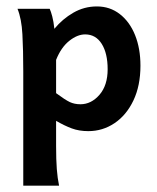

<svg xmlns="http://www.w3.org/2000/svg" viewBox="-20 -401 492 600"><path d="M52.7 179.2V-177.2Q52.7 -245.6 50 -293.9Q47.4 -342.3 34.7 -373.5H135.3Q139.2 -365.2 143.3 -349.6Q147.5 -334 149.9 -311Q175.3 -341.8 209.2 -361.3Q243.2 -380.9 282.7 -380.9Q323.7 -380.9 354.5 -356.9Q385.3 -333 402.1 -291.3Q418.9 -249.5 418.9 -195.8Q418.9 -133.3 397 -87.2Q375 -41 337.9 -16.1Q300.8 8.8 255.9 8.8Q227.1 8.8 204.1 0.2Q181.2 -8.3 155.3 -23.4V54.7Q155.3 98.6 157.5 127.2Q159.7 155.8 164.6 179.2ZM231.4 -75.2Q265.1 -75.2 290.8 -104.7Q316.4 -134.3 316.4 -184.6Q316.4 -234.4 297.9 -263.9Q279.3 -293.5 246.1 -293.5Q221.7 -293.5 196.3 -273.2Q170.9 -252.9 155.3 -213.9V-109.9Q183.6 -88.9 198.2 -82Q212.9 -75.2 231.4 -75.2Z"/></svg>

Font: Harmattan
Style: Bold
Weight: 700
Designer: George W. Nuss III and SIL International
Foundry: SIL International
Version: Version 4.000